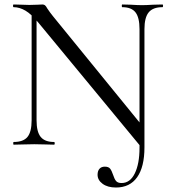

<svg xmlns="http://www.w3.org/2000/svg" viewBox="-20 -645 767 856"><path d="M41 -613Q38 -613 38 -619Q38 -625 41 -625L78 -624Q90 -623 111 -623Q133 -623 147 -624Q161 -625 169 -625Q176 -625 180.5 -621.5Q185 -618 191 -607Q203 -589 216 -573L616 -82L624 12L612 14L152 -543Q120 -582 93.5 -597.5Q67 -613 41 -613ZM415 134Q415 117 423.5 107.5Q432 98 447 98Q464 98 471 107Q478 116 484 134Q490 153 497.5 162Q505 171 522 171Q560 171 581 128Q602 85 602 14L624 12Q624 99 591.5 145Q559 191 497 191Q460 191 437.5 174.5Q415 158 415 134ZM41 -12Q84 -12 102.5 -34.5Q121 -57 121 -109V-602L143 -600V-109Q143 -57 161.5 -34.5Q180 -12 221 -12Q224 -12 224 -6Q224 0 221 0Q196 0 183 -1L133 -2L82 -1Q68 0 41 0Q39 0 39 -6Q39 -12 41 -12ZM525 -613Q523 -613 523 -619Q523 -625 525 -625L564 -624Q594 -622 613 -622Q631 -622 663 -624L704 -625Q707 -625 707 -619Q707 -613 704 -613Q662 -613 643 -590Q624 -567 624 -515V12L602 14V-515Q602 -567 584 -590Q566 -613 525 -613Z"/></svg>

Font: Cormorant Infant
Style: Regular
Weight: 400
Designer: Christian Thalmann (Catharsis Fonts)
Foundry: Catharsis Fonts
Version: Version 4.000